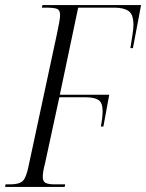

<svg xmlns="http://www.w3.org/2000/svg" viewBox="-39 -734 574 754"><path d="M-19 0 -17 -10H1Q36 -10 50 -23Q64 -36 73 -81L184 -598Q190 -626 193.5 -645.5Q197 -665 197 -675Q197 -694 185.5 -699Q174 -704 140 -704H125L128 -714H515L483 -545H473Q478 -576 481.5 -599Q485 -622 485 -636Q485 -678 465.5 -691Q446 -704 410 -704H268L196 -362H390L367 -237H357Q364 -273 364 -297Q364 -331 347.5 -341.5Q331 -352 297 -352H194L138 -93Q133 -74 131 -61.5Q129 -49 129 -39Q129 -21 140.5 -15.5Q152 -10 176 -10H217L215 0Z"/></svg>

Font: Noto Serif Display ExtraCondensed Light
Style: Italic
Weight: 300
Width: 2
Italic angle: -12°
Designer: Monotype Design Team
Foundry: Monotype Imaging Inc.
Version: Version 2.009